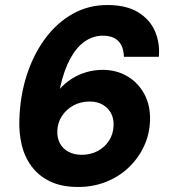

<svg xmlns="http://www.w3.org/2000/svg" viewBox="-20 -732 676 764"><path d="M292 12Q225 12 179.5 -10Q134 -32 106 -69.5Q78 -107 66.5 -155Q55 -203 57 -256Q60 -352 87 -434.5Q114 -517 160.5 -579.5Q207 -642 269.5 -677Q332 -712 407 -712Q483 -712 530 -683Q577 -654 597 -607Q617 -560 612 -506H473Q472 -547 451 -568.5Q430 -590 389 -590Q351 -590 318 -567.5Q285 -545 260 -499.5Q235 -454 220 -387Q220 -385 219.5 -382.5Q219 -380 218 -378Q238 -401 264.5 -418Q291 -435 322.5 -444.5Q354 -454 389 -454Q444 -454 487.5 -428Q531 -402 555 -356.5Q579 -311 577 -252Q575 -196 552 -148Q529 -100 490.5 -64Q452 -28 401 -8Q350 12 292 12ZM305 -116Q340 -116 368.5 -131Q397 -146 414 -172.5Q431 -199 432 -233Q433 -261 421.5 -282Q410 -303 388.5 -315.5Q367 -328 337 -328Q301 -328 272.5 -312.5Q244 -297 226.5 -270.5Q209 -244 208 -210Q207 -183 218.5 -161.5Q230 -140 252.5 -128Q275 -116 305 -116Z"/></svg>

Font: DM Sans 16pt Black
Style: Italic
Weight: 900
Italic angle: -10°
Version: Version 4.004;gftools[0.9.30]